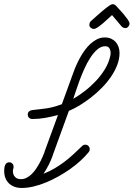

<svg xmlns="http://www.w3.org/2000/svg" viewBox="-20 -910 653 938"><path d="M24.9 -117.2Q34.2 -117.2 40.3 -110.8Q46.4 -104.5 46.4 -95.2Q46.4 -89.8 44.7 -85Q43 -80.1 43 -74.7Q43 -56.6 53.2 -45.7Q63.5 -34.7 82 -34.7Q96.7 -34.7 109.6 -41.3Q122.6 -47.9 134 -58.8Q145.5 -69.8 155 -83.7Q164.6 -97.7 172.6 -112.3Q180.7 -127 186.8 -141.1Q192.9 -155.3 197.3 -166.5V-168L263.2 -348.1Q232.4 -339.8 201.2 -334.2Q169.9 -328.6 137.7 -328.6Q128.9 -328.6 122.3 -334.5Q115.7 -340.3 115.7 -349.6Q115.7 -359.9 121.3 -365.2Q127 -370.6 136.7 -372.1Q160.2 -375 176.8 -376.7Q193.4 -378.4 209 -380.9Q224.6 -383.3 241.5 -387.7Q258.3 -392.1 282.2 -400.9L339.4 -558.1Q344.7 -573.2 353 -591.8Q361.3 -610.4 371.6 -629.2Q381.8 -647.9 394.8 -665.5Q407.7 -683.1 422.9 -696.8Q438 -710.4 455.3 -718.8Q472.7 -727.1 492.2 -727.1Q508.8 -727.1 522.2 -721.2Q535.6 -715.3 544.9 -705.1Q554.2 -694.8 559.1 -680.9Q564 -667 564 -650.9Q564 -621.6 552.5 -592Q541 -562.5 522 -534.7Q502.9 -506.8 477.8 -481.2Q452.6 -455.6 425 -434.1Q397.5 -412.6 369.4 -395.5Q341.3 -378.4 316.4 -368.2L238.3 -153.3V-152.3Q229.5 -127.4 218.3 -105.2Q207 -83 192.4 -61Q220.7 -72.3 245.8 -86.9Q271 -101.6 293.9 -118.9Q316.9 -136.2 338.1 -155.8Q359.4 -175.3 380.9 -196.3Q387.7 -203.1 396 -203.1Q405.8 -203.1 412.1 -196.8Q418.5 -190.4 418.5 -180.7Q418.5 -172.9 413.1 -166.5Q396 -145.5 373 -124.5Q350.1 -103.5 322.8 -84.2Q295.4 -64.9 265.4 -48.1Q235.4 -31.2 204.6 -18.6Q173.8 -5.9 143.6 1.2Q113.3 8.3 85.9 8.3Q66.9 8.3 51.3 2.7Q35.6 -2.9 24.2 -13.7Q12.7 -24.4 6.6 -39.8Q0.5 -55.2 0.5 -74.7Q0.5 -81.1 1.2 -88.4Q2 -95.7 4.4 -102.1Q6.8 -108.4 11.7 -112.8Q16.6 -117.2 24.9 -117.2ZM337.9 -427.2Q365.2 -442.9 394 -465.1Q422.9 -487.3 448 -513.9Q473.1 -540.5 491.9 -571Q510.7 -601.6 518.1 -633.8Q520.5 -643.6 520.5 -651.4Q520.5 -664.1 514.4 -674.1Q508.3 -684.1 494.1 -684.1Q473.6 -684.1 455.3 -668.2Q437 -652.3 420.9 -627.4Q404.8 -602.5 391.4 -572.3Q377.9 -542 367.4 -513.4Q356.9 -484.9 349.4 -461.7Q341.8 -438.5 337.9 -427.2ZM529.8 -889.6Q540 -889.6 547.4 -881.3Q551.8 -876 562.7 -864.5Q573.7 -853 584.7 -839.8Q595.7 -826.7 604.2 -814.5Q612.8 -802.2 612.8 -794.9Q612.8 -787.1 606.9 -780Q601.1 -772.9 592.8 -772.9Q587.4 -772.9 582.5 -774.9Q577.6 -776.9 574.2 -780.8L527.3 -836.4Q521.5 -831.5 509.8 -820.3Q498 -809.1 484.6 -797.6Q471.2 -786.1 458.5 -777.3Q445.8 -768.6 438.5 -768.6Q430.2 -768.6 423.3 -774.4Q416.5 -780.3 416.5 -788.6Q416.5 -793.9 418.5 -798.8Q420.4 -803.7 424.3 -807.1Q428.2 -810.5 436.5 -817.9Q444.8 -825.2 455.1 -834.5Q465.3 -843.8 476.8 -853.5Q488.3 -863.3 498.5 -871.3Q508.8 -879.4 517.1 -884.5Q525.4 -889.6 529.8 -889.6Z"/></svg>

Font: Helvetia Verbundene
Style: Regular
Weight: 400
Designer: Peter Wiegel, original typeface by Carl Albert Fahrenwaldt 1901
Foundry: Peter Wiegel
Version: Version 2.000